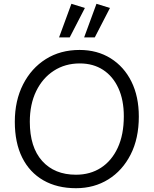

<svg xmlns="http://www.w3.org/2000/svg" viewBox="-20 -983 809 1011"><path d="M380 8Q281 8 208.5 -33.5Q136 -75 97 -153Q58 -231 58 -342Q58 -453 101.5 -538.5Q145 -624 221.5 -672Q298 -720 399 -720Q492 -720 562.5 -676Q633 -632 672 -553.5Q711 -475 711 -369Q711 -254 668 -169.5Q625 -85 550.5 -38.5Q476 8 380 8ZM380 -63Q455 -63 511.5 -99.5Q568 -136 600 -205Q632 -274 632 -371Q632 -456 603.5 -518.5Q575 -581 523 -615Q471 -649 400 -649Q323 -649 263.5 -610.5Q204 -572 170.5 -503Q137 -434 137 -342Q137 -208 202 -135.5Q267 -63 380 -63ZM479 -786H423L488 -963L559 -941ZM347 -786H291L356 -963L427 -941Z"/></svg>

Font: LivvicRegular
Style: Regular
Weight: 400
Designer: Jacques Le Bailly, Baron von Fonthausen
Version: Version 1.001; ttfautohint (v1.8.2)